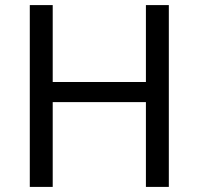

<svg xmlns="http://www.w3.org/2000/svg" viewBox="-20 -734 781 754"><path d="M643 0H553V-333H187V0H97V-714H187V-412H553V-714H643Z"/></svg>

Font: Noto Sans Khudawadi
Style: Regular
Weight: 400
Designer: Monotype Design Team
Foundry: Monotype Imaging Inc.
Version: Version 2.003; ttfautohint (v1.8.4.7-5d5b)